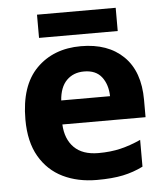

<svg xmlns="http://www.w3.org/2000/svg" viewBox="-52 -750 700 807"><g transform="rotate(-5 298.5 -347.0)"><path d="M306 -556Q420 -556 485.5 -492Q551 -428 551 -308V-235H200Q203 -173 238.5 -137.5Q274 -102 341 -102Q392 -102 434 -112Q476 -122 520 -142V-29Q480 -9 435 0.5Q390 10 325 10Q244 10 181.5 -20.5Q119 -51 83 -113Q47 -175 47 -269Q47 -412 118.5 -484Q190 -556 306 -556ZM310 -449Q265 -449 236.5 -420.5Q208 -392 204 -336H410Q409 -385 384.5 -417Q360 -449 310 -449ZM466 -704V-606H134V-704Z"/></g></svg>

Font: Noto Sans Meetei Mayek
Style: Bold
Weight: 700
Designer: Monotype Design Team and Neelakash Kshetrimayum
Foundry: Monotype Imaging Inc.
Version: Version 2.002; ttfautohint (v1.8.4.7-5d5b)